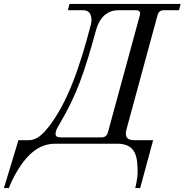

<svg xmlns="http://www.w3.org/2000/svg" viewBox="-126 -732 940 978"><path d="M157 -49C157 -65 163 -76 176 -98C266 -250 304 -364 362 -574C369 -601 393 -680 477 -680H565C584 -680 591 -672 586 -653L424 -59C419 -41 409 -32 390 -32H186C164 -32 157 -39 157 -49ZM-106 226H-81C-81 226 -40 114 34 48C64 22 102 0 155 0H471C568 0 575 69 575 148C575 178 563 226 563 226H588L654 -18H557C523 -18 508 -33 518 -72L676 -653C681 -672 691 -680 710 -680H786L794 -712H228L220 -680H296C330 -680 340 -658 340 -629C340 -622 339 -615 337 -607C279 -385 218 -210 122 -86C97 -54 64 -18 22 -18H-32Z"/></svg>

Font: Old Standard
Style: Italic
Weight: 400
Italic angle: -15.2°
Designer: Alexey Kryukov <alexios@thessalonica.org.ru>
Version: Version 2.0